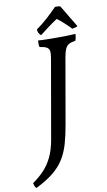

<svg xmlns="http://www.w3.org/2000/svg" viewBox="-199 -926 688 1229"><g transform="rotate(-10 145.0 -311.5)"><path d="M108 -679Q129 -677 161 -676.5Q193 -676 224 -676Q252 -676 271.5 -676Q291 -676 309.5 -677Q328 -678 351 -679Q350 -654 343 -636Q316 -632 300.5 -623.5Q285 -615 276.5 -596.5Q268 -578 262 -544L188 -120Q176 -50 160.5 3.5Q145 57 118.5 100Q92 143 47.5 179Q3 215 -66 249Q-73 244 -76.5 234.5Q-80 225 -82 215Q-40 186 -7.5 151.5Q25 117 47 70.5Q69 24 80 -39L170 -554Q175 -583 172.5 -599Q170 -615 155.5 -623.5Q141 -632 110 -636Q107 -646 107 -656.5Q107 -667 108 -679ZM133 -709Q123 -717 118 -727Q113 -737 113 -750Q148 -774 184 -806.5Q220 -839 252 -872Q266 -872 273.5 -871.5Q281 -871 286 -869Q305 -837 326.5 -801.5Q348 -766 372 -726Q367 -722 356 -719Q345 -716 337 -715Q316 -737 292.5 -758.5Q269 -780 249 -794Q216 -772 187 -750.5Q158 -729 133 -709Z"/></g></svg>

Font: Vollkorn
Style: Italic
Weight: 400
Italic angle: -11°
Designer: Friedrich Althausen
Foundry: Friedrich Althausen
Version: Version 5.001